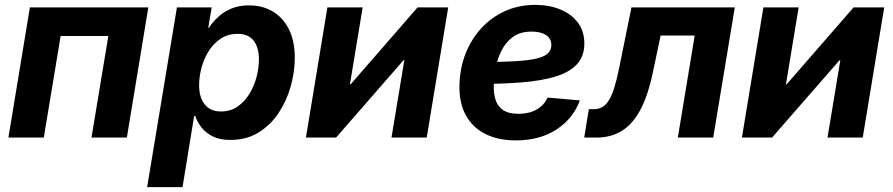

<svg xmlns="http://www.w3.org/2000/svg" viewBox="-20 -566 3673 790"><path d="M590.3 -535.6 502 0H356.4L425.8 -418H229.5L160.2 0H14.6L103 -535.6Z M585.4 204.1 708 -535.6H851.1L836.9 -451.7H839.8Q855.5 -476.1 878.7 -497.3Q901.9 -518.6 933.1 -531.2Q964.4 -543.9 1004.4 -543.9Q1060.1 -543.9 1102.3 -518.8Q1144.5 -493.7 1168.7 -445.6Q1192.9 -397.5 1192.9 -328.6Q1192.9 -270 1176 -210.2Q1159.2 -150.4 1126 -100.6Q1092.8 -50.8 1043.2 -20.5Q993.7 9.8 927.7 9.8Q884.8 9.8 855.7 -4.6Q826.7 -19 809.1 -41.5Q791.5 -64 783.7 -88.4H778.8L731 204.1ZM889.2 -107.4Q928.7 -107.4 958 -127.9Q987.3 -148.4 1006.8 -180.9Q1026.4 -213.4 1035.9 -250.7Q1045.4 -288.1 1045.4 -322.3Q1045.4 -371.1 1023.4 -398.9Q1001.5 -426.8 957.5 -426.8Q918.9 -426.8 889.4 -407.7Q859.9 -388.7 839.8 -357.4Q819.8 -326.2 809.6 -289.1Q799.3 -252 799.3 -215.3Q799.3 -165.5 822.3 -136.5Q845.2 -107.4 889.2 -107.4Z M1735.8 0H1590.8L1643.6 -317.9H1640.1L1362.8 0H1238.8L1327.1 -535.6H1472.2L1419.9 -219.2H1422.9L1698.2 -535.6H1824.2Z M2102.5 11.7Q2029.3 11.7 1976.3 -15.1Q1923.3 -42 1895.8 -93.5Q1868.2 -145 1870.6 -218.8Q1872.6 -287.6 1896.2 -346.9Q1919.9 -406.2 1961.4 -450.9Q2002.9 -495.6 2059.1 -520.8Q2115.2 -545.9 2182.1 -545.9Q2239.7 -545.9 2285.4 -527.1Q2331.1 -508.3 2357.7 -472.9Q2384.3 -437.5 2384.3 -386.7Q2384.3 -335 2354.2 -302Q2324.2 -269 2266.1 -251.2Q2208 -233.4 2123.5 -226.8Q2039.1 -220.2 1929.2 -220.2L1944.3 -310.5Q2038.1 -310.5 2097.7 -314Q2157.2 -317.4 2189.9 -325.7Q2222.7 -334 2235.6 -347.7Q2248.5 -361.3 2248.5 -381.3Q2248.5 -406.7 2227.1 -421.4Q2205.6 -436 2167 -436Q2120.6 -436 2090.6 -414.1Q2060.5 -392.1 2043.5 -357.9Q2026.4 -323.7 2019.3 -285.9Q2012.2 -248 2011.7 -215.3Q2010.7 -182.1 2019 -155.5Q2027.3 -128.9 2049.8 -113.3Q2072.3 -97.7 2113.8 -97.7Q2157.2 -97.7 2188.5 -115.7Q2219.7 -133.8 2232.9 -164.6L2365.7 -152.8Q2338.9 -78.6 2270 -33.4Q2201.2 11.7 2102.5 11.7Z M2383.8 0 2402.8 -116.7H2421.9Q2441.9 -116.7 2457 -124.8Q2472.2 -132.8 2484.6 -152.3Q2497.1 -171.9 2507.6 -205.3Q2518.1 -238.8 2528.3 -289.6L2578.1 -535.6H3003.4L2914.6 0H2769L2838.4 -419.9H2698.2L2665.5 -264.6Q2645 -168.9 2613 -110.8Q2581.1 -52.7 2536.6 -26.4Q2492.2 0 2435.5 0Z M3529.8 0H3384.8L3437.5 -317.9H3434.1L3156.7 0H3032.7L3121.1 -535.6H3266.1L3213.9 -219.2H3216.8L3492.2 -535.6H3618.2Z"/></svg>

Font: Inter 20pt
Style: Bold Italic
Weight: 700
Italic angle: -9.3988°
Version: Version 4.001;git-66647c0bb